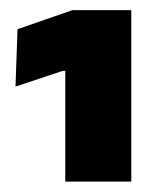

<svg xmlns="http://www.w3.org/2000/svg" viewBox="-20 -733 312 378"><path d="M108.5 -375.5V-593.5H103.5L10.5 -562.5L14.5 -675.5L122.5 -713H238.5V-375.5Z"/></svg>

Font: Anek Latin Expanded ExtraBold
Style: Regular
Weight: 800
Width: 7
Designer: Yesha Goshar
Foundry: Ek Type
Version: Version 1.003